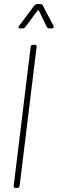

<svg xmlns="http://www.w3.org/2000/svg" viewBox="-20 -919 283 939"><path d="M77 -780H92C97 -780 101 -783 104 -787L164 -868C165 -870 169 -870 170 -868L209 -787C212 -783 215 -780 220 -780H234C241 -780 245 -786 242 -792L189 -893C187 -897 183 -899 178 -899H161C156 -899 152 -896 148 -892L73 -792C68 -785 70 -780 77 -780ZM55 0H65C71 0 75 -4 76 -10L159 -690C160 -696 157 -700 151 -700H141C135 -700 131 -696 130 -690L47 -10C46 -4 49 0 55 0Z"/></svg>

Font: Barlow Condensed Thin
Style: Italic
Weight: 250
Width: 3
Italic angle: -7°
Designer: Jeremy Tribby
Foundry: Tribby Type
Version: Version 1.422;hotconv 1.0.109;makeotfexe 2.5.65596